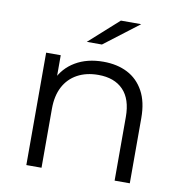

<svg xmlns="http://www.w3.org/2000/svg" viewBox="-82 -807 839 884"><g transform="rotate(10 338.0 -365.5)"><path d="M99.1 0V-525.5H167.3V-381.3L156.2 -407.6Q181.5 -465.4 236.1 -497.8Q290.7 -530.2 366.7 -530.2Q431.3 -530.2 479.6 -505.4Q527.8 -480.6 555.3 -430.6Q582.8 -380.7 582.8 -305V0H511.8V-297.6Q511.8 -381.2 470.5 -423.8Q429.1 -466.4 354.1 -466.4Q298 -466.4 256.4 -443.8Q214.8 -421.1 192.4 -378.7Q170.1 -336.2 170.1 -275.9V0ZM274.7 -607 412.4 -730.6H507.4L345.5 -607Z"/></g></svg>

Font: Montserrat Thin
Style: Regular
Weight: 100
Designer: Julieta Ulanovsky
Foundry: Julieta Ulanovsky
Version: Version 9.000